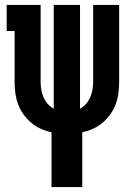

<svg xmlns="http://www.w3.org/2000/svg" viewBox="-20 -540 540 775"><path d="M188 215V-6Q165 -11 144 -20.5Q123 -30 105.5 -45Q88 -60 74.5 -79Q61 -98 53 -119.5Q45 -141 42 -164Q39 -187 39 -210V-415H7V-520H144V-210Q144 -194 146.5 -178.5Q149 -163 155.5 -148Q162 -133 172.5 -121Q183 -109 197 -101V-520H303V-101Q317 -109 327.5 -121Q338 -133 344.5 -148Q351 -163 353.5 -178.5Q356 -194 356 -210V-520H461V-210Q461 -187 458 -164Q455 -141 447 -119.5Q439 -98 425.5 -79Q412 -60 394.5 -45Q377 -30 356 -20.5Q335 -11 312 -6V215Z"/></svg>

Font: Iosevka Curly Slab Extrabold
Style: Regular
Weight: 800
Monospace: yes
Designer: Belleve Invis
Foundry: Belleve Invis
Version: Version 22.1.2; ttfautohint (v1.8.4)